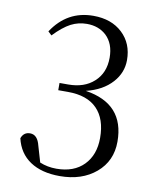

<svg xmlns="http://www.w3.org/2000/svg" viewBox="-83 -789 701 867"><g transform="rotate(10 267.0 -355.5)"><path d="M250 14.6Q167 14.6 114.3 -20.5Q61.5 -55.7 45.9 -123Q56.6 -152.3 85.9 -152.3Q120.1 -152.3 131.8 -103.5L153.3 -30.3Q188.5 -15.6 229.5 -15.6Q309.6 -15.6 355 -62Q400.4 -108.4 400.4 -186.5Q400.4 -273.4 355 -319.8Q309.6 -366.2 221.7 -366.2H176.8V-399.4H216.8Q290 -399.4 334 -439.5Q379.9 -480.5 379.9 -550.8Q379.9 -615.2 341.8 -651.4Q306.6 -683.6 252.9 -683.6Q213.9 -683.6 179.7 -666Q144.5 -647.5 103.5 -604.5L86.9 -620.1Q155.3 -724.6 275.4 -724.6Q358.4 -724.6 408.7 -677.2Q459 -629.9 459 -553.7Q459 -496.1 418.9 -451.2Q376 -403.3 299.8 -384.8Q480.5 -357.4 480.5 -183.6Q480.5 -94.7 416 -40Q351.6 14.6 250 14.6Z"/></g></svg>

Font: Bpmf GenRyu Min R
Style: R
Weight: 400
Foundry: But Ko
Version: Version 1.320